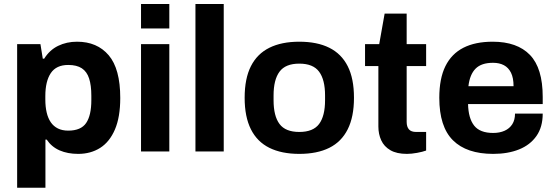

<svg xmlns="http://www.w3.org/2000/svg" viewBox="-20 -743 2721 942"><path d="M64.1 178.2V-526.4H178.4L189.9 -455.3H196.9Q223.4 -497.7 265.1 -518Q306.9 -538.4 357.9 -538.4Q456.7 -538.4 513.3 -471.9Q570 -405.3 570 -262.2Q570 -168.7 543.9 -107.7Q517.7 -46.7 471.3 -17.3Q424.8 12 363.4 12Q311.8 12 272.3 -5.2Q232.9 -22.5 209.1 -58.2H202.9V178.2ZM314.7 -102.1Q377.3 -102.1 402.7 -139.6Q428.1 -177.1 428.1 -251.3V-273.8Q428.1 -324.3 417.2 -357.9Q406.4 -391.5 381.5 -407.9Q356.7 -424.3 314.7 -424.3Q256.2 -424.3 229.3 -384.4Q202.4 -344.4 202.4 -271.6V-255Q202.4 -219.5 209 -191.2Q215.6 -162.9 229.2 -143.1Q242.8 -123.3 264.1 -112.7Q285.4 -102.1 314.7 -102.1Z M671.9 -603.3V-723.4H810.7V-603.3ZM671.9 0V-526.4H810.7V0Z M938.9 0V-723.4H1077.7V0Z M1448.4 12Q1361.5 12 1301.7 -17.7Q1241.8 -47.4 1211.1 -108.5Q1180.3 -169.7 1180.3 -263.2Q1180.3 -357.8 1211.1 -418.4Q1241.8 -479 1301.7 -508.7Q1361.5 -538.4 1448.4 -538.4Q1536 -538.4 1595.6 -508.7Q1655.2 -479 1685.9 -418.4Q1716.7 -357.8 1716.7 -263.2Q1716.7 -169.7 1685.9 -108.5Q1655.2 -47.4 1595.6 -17.7Q1536 12 1448.4 12ZM1448.4 -95.6Q1516.3 -95.6 1545.5 -134.6Q1574.8 -173.6 1574.8 -251.4V-274.8Q1574.8 -352 1545.5 -391.4Q1516.3 -430.8 1448.4 -430.8Q1380.7 -430.8 1351.5 -391.4Q1322.2 -352 1322.2 -274.8V-251.4Q1322.2 -173.6 1351.5 -134.6Q1380.7 -95.6 1448.4 -95.6Z M1976.4 12Q1926.3 12 1895.4 -6Q1864.4 -24 1850.4 -54.6Q1836.4 -85.2 1836.4 -122V-418.8H1771V-526.4H1840.5L1867.1 -676.3H1975.2V-526.4H2070.7V-418.8H1975.2V-145Q1975.2 -121.2 1986.2 -108.4Q1997.2 -95.6 2021.8 -95.6H2070.7V-4.4Q2053.6 2 2026 7Q1998.5 12 1976.4 12Z M2399.7 12Q2269.5 12 2202.4 -54.6Q2135.3 -121.2 2135.3 -263.2Q2135.3 -357.8 2165.3 -418.4Q2195.3 -479 2253.5 -508.7Q2311.8 -538.4 2397.1 -538.4Q2517.4 -538.4 2580.1 -473.5Q2642.7 -408.6 2642.7 -267.9V-232.3H2276.4Q2278 -162.5 2306.4 -126.6Q2334.8 -90.7 2399.7 -90.7Q2431.7 -90.7 2455.9 -101.6Q2480 -112.5 2493.4 -133.5Q2506.8 -154.6 2506.8 -185.7H2642.7Q2642.7 -119.6 2611.9 -75.7Q2581 -31.7 2526.5 -9.9Q2472 12 2399.7 12ZM2278.2 -320.1H2499.6Q2499.6 -360.6 2487.2 -386Q2474.7 -411.3 2452.3 -423.1Q2430 -434.9 2398.9 -434.9Q2341.8 -434.9 2313.3 -406.2Q2284.8 -377.5 2278.2 -320.1Z"/></svg>

Font: Archivo Variable SemiBold
Style: Regular
Weight: 600
Designer: Hector Gatti
Foundry: Omnibus-Type
Version: Version 2.001